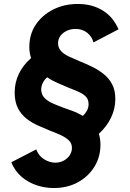

<svg xmlns="http://www.w3.org/2000/svg" viewBox="-20 -727 656 969"><path d="M251 222Q206 222 163.5 207.5Q121 193 88 164.5Q55 136 37 92L163 27Q175 60 203 77Q231 94 259 94Q283 94 302 83.5Q321 73 332 56Q343 39 343 20Q343 -3 328.5 -17.5Q314 -32 290 -43.5Q266 -55 236 -66Q205 -79 173 -93Q141 -107 114 -128Q87 -149 70.5 -181Q54 -213 54 -260Q54 -309 74.5 -353Q95 -397 137 -434Q133 -445 130.5 -459Q128 -473 128 -490Q128 -554 160.5 -602.5Q193 -651 248.5 -679Q304 -707 373 -707Q445 -707 498.5 -674Q552 -641 578 -579L452 -513Q443 -544 419 -562.5Q395 -581 361 -581Q337 -581 317 -571.5Q297 -562 285 -546Q273 -530 273 -509Q273 -486 288 -469.5Q303 -453 328.5 -441.5Q354 -430 384 -417Q414 -405 445 -390Q476 -375 502.5 -354Q529 -333 545.5 -302.5Q562 -272 562 -227Q562 -178 540 -132.5Q518 -87 479 -52Q483 -38 485 -24.5Q487 -11 487 3Q487 65 456.5 114.5Q426 164 373 193Q320 222 251 222ZM398 -142Q411 -154 419 -169Q427 -184 427 -201Q427 -224 415 -237.5Q403 -251 381 -261.5Q359 -272 327 -284Q306 -293 275.5 -306Q245 -319 218 -337Q204 -325 196 -308.5Q188 -292 188 -276Q188 -250 204.5 -233Q221 -216 247.5 -204.5Q274 -193 304 -182Q331 -173 345 -167.5Q359 -162 366 -159Q373 -156 379.5 -152Q386 -148 398 -142Z"/></svg>

Font: Hanken Grotesk ExtraBold
Style: Italic
Weight: 800
Italic angle: -8°
Designer: Alfredo Marco Pradil
Foundry: Hanken Design Co.
Version: Version 3.013